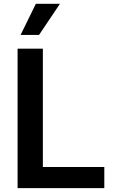

<svg xmlns="http://www.w3.org/2000/svg" viewBox="-20 -981 606 1001"><path d="M71.7 0V-727.3H203.5V-110.4H523.8V0ZM87.4 -799 166.9 -961.3H292.6L183.6 -799Z"/></svg>

Font: InterMG SemiBold
Style: Regular
Weight: 600
Designer: Rasmus Andersson
Foundry: rsms
Version: Version 3.019;December 26, 2023;FontCreator 15.0.0.2955 64-b